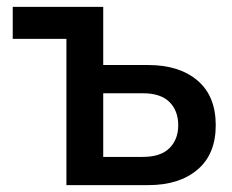

<svg xmlns="http://www.w3.org/2000/svg" viewBox="-20 -538 675 558"><path d="M173 0V-518H280V-349H411Q501 -349 554 -304Q607 -259 607 -174Q607 -90 554 -45Q501 0 411 0ZM280 -82H395Q447 -82 472.5 -107.5Q498 -133 498 -174Q498 -216 472.5 -241.5Q447 -267 395 -267H280ZM17 -425V-518H278V-425Z"/></svg>

Font: TikTok Sans 24pt Medium
Style: Regular
Weight: 500
Version: Version 4.000